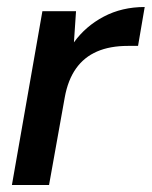

<svg xmlns="http://www.w3.org/2000/svg" viewBox="-20 -528 433 548"><path d="M14 0 101 -496H197L191 -407Q224 -453 276 -480.5Q328 -508 393 -508L374 -397H345Q294 -397 257 -381Q220 -365 197 -332.5Q174 -300 165 -251L120 0Z"/></svg>

Font: Rethink Sans Medium
Style: Italic
Weight: 500
Italic angle: -10°
Designer: The Rethink Sans project authors (Hans Thiessen). DM Sans designed by Colophon Foundry.
Foundry: Rethink Communications LLC
Version: Version 1.001